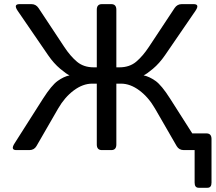

<svg xmlns="http://www.w3.org/2000/svg" viewBox="-20 -720 1035 921"><path d="M58.6 0Q29.3 0 49.8 -32.2L186.5 -247.1Q227.5 -311 256.6 -331.8Q285.6 -352.5 313 -358.4V-358.9Q300.3 -363.8 269 -389.9Q237.8 -416 210.9 -455.1L64.9 -668Q43 -700.2 73.7 -700.2H130.9Q152.3 -700.2 165 -681.2L288.1 -495.1Q317.4 -450.7 349.4 -423.8Q381.3 -397 429.7 -397H444.3V-673.3Q444.3 -700.2 468.8 -700.2H513.7Q538.1 -700.2 538.1 -673.3V-397H552.7Q601.1 -397 633.1 -423.8Q665 -450.7 694.3 -495.1L817.4 -681.2Q830.1 -700.2 851.6 -700.2H908.7Q939.5 -700.2 917.5 -668L771.5 -455.1Q744.6 -416 713.4 -389.9Q682.1 -363.8 669.4 -358.9V-358.4Q696.8 -352.5 725.8 -332Q754.9 -311.5 795.9 -247.1L902.3 -80.1H970.2Q994.6 -80.1 994.6 -53.2V156.2Q994.6 180.7 975.1 180.7H933.1Q913.6 180.7 913.6 156.2V0H861.8Q838.9 0 827.6 -19L723.6 -199.2Q692.4 -253.4 648.7 -286.1Q605 -318.8 560.1 -318.8H538.1V-26.9Q538.1 0 513.7 0H468.8Q444.3 0 444.3 -26.9V-318.8H422.4Q377.4 -318.8 333.7 -286.1Q290 -253.4 258.8 -199.2L154.8 -19Q143.6 0 120.6 0Z"/></svg>

Font: Istok Web
Style: Regular
Weight: 400
Designer: Andrey V. Panov
Foundry: Andrey V. Panov
Version: Version 1.0.2g